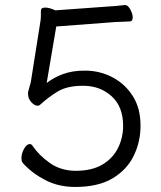

<svg xmlns="http://www.w3.org/2000/svg" viewBox="-20 -722 640 761"><path d="M280 -45Q344 -45 385.5 -69.5Q427 -94 447.5 -135Q468 -176 468 -223Q468 -299 423 -340Q378 -381 313 -382H309Q246 -382 209 -359.5Q172 -337 138 -306Q135 -303 129 -303Q117 -303 104 -317Q91 -331 91 -351Q91 -356 92.5 -362Q94 -368 102 -396L140 -636Q142 -647 142 -658.5Q142 -670 142 -679Q142 -692 159 -692Q168 -692 178.5 -689Q189 -686 199 -681L407 -696Q422 -697 441.5 -698.5Q461 -700 474 -702H476Q487 -702 496.5 -684.5Q506 -667 506 -653Q506 -637 494 -637Q481 -636 459 -635.5Q437 -635 415 -633L203 -617L165 -393Q193 -415 230 -428.5Q267 -442 313 -442H322Q378 -441 427 -415Q476 -389 506.5 -341Q537 -293 537 -224Q537 -160 510 -104.5Q483 -49 426 -15Q369 19 278 19Q213 19 161 -7.5Q109 -34 72 -74Q65 -81 65 -95Q65 -114 75.5 -132.5Q86 -151 98 -151Q105 -151 109 -144Q135 -106 177.5 -76Q220 -46 278 -45Z"/></svg>

Font: QiushuiShotai
Style: Regular
Weight: 600
Designer: Fontworks Inc.
Foundry: Fontworks Inc.
Version: Version 1.250